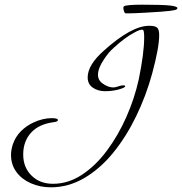

<svg xmlns="http://www.w3.org/2000/svg" viewBox="-20 -752 777 819"><path d="M197 47Q150 47 111 29.5Q72 12 49.5 -19Q27 -50 27 -91Q27 -113 35 -137Q46 -169 69.5 -192.5Q93 -216 124 -230Q163 -248 201 -248Q227 -248 227 -240Q227 -233 210 -231Q146 -223 112.5 -186Q79 -149 79 -93Q79 -38 114.5 -3Q150 32 206 32Q271 32 329.5 -6.5Q388 -45 436 -109.5Q484 -174 519 -253Q554 -332 572 -414Q583 -468 589 -513Q595 -558 595 -593Q595 -624 589 -625Q579 -628 551 -612Q532 -602 510.5 -586Q489 -570 465 -548Q443 -529 423 -498Q398 -461 398 -433Q398 -409 419 -395Q442 -379 463 -379Q472 -379 484.5 -383.5Q497 -388 505 -388Q514 -388 514 -384Q514 -378 485 -370Q458 -363 428 -363Q398 -363 376 -378Q354 -393 354 -422Q354 -475 423 -536Q541 -642 616 -642Q643 -642 651 -633.5Q659 -625 659 -602Q659 -549 629 -438Q603 -343 560.5 -255.5Q518 -168 462.5 -100Q407 -32 339.5 7.5Q272 47 197 47ZM527 -695Q514 -695 513 -696Q509 -701 507 -711Q505 -724 509 -725Q518 -732 586 -732Q672 -732 704.5 -728.5Q737 -725 737 -717Q736 -716 735.5 -714.5Q735 -713 733 -712Q731 -709 703.5 -705.5Q676 -702 602 -698Q548 -695 527 -695Z"/></svg>

Font: Ephesis
Style: Regular
Weight: 400
Designer: Robert E. Leuschke
Foundry: Robert E. Leuschke
Version: Version 1.010; ttfautohint (v1.8.3)